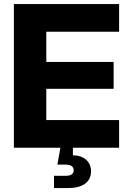

<svg xmlns="http://www.w3.org/2000/svg" viewBox="-20 -748 654 972"><path d="M50.3 0H285.6L270.5 85.4H311C338.9 85.4 353 95.2 353 113.8C353 132.8 338.9 142.1 311 142.1H253.4V204.1H323.7C397.5 204.1 440.9 174.8 440.9 119.1C440.9 72.8 407.7 39.1 349.1 38.1V0H583V-140.1H214.4V-298.3H555.2V-434.6H214.4V-587.4H583V-727.5H50.3Z"/></svg>

Font: Raveo Display
Style: Bold
Weight: 700
Designer: Jakub Foglar, Rasmus Andersson (Inter)
Foundry: Jakubfoglar.com
Version: Version 1.100;Glyphs 3.2.3 (3260)